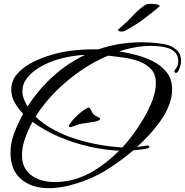

<svg xmlns="http://www.w3.org/2000/svg" viewBox="-20 -944 967 1004"><path d="M234 40Q146 40 90.5 -7Q35 -54 35 -145Q35 -200 55.5 -251.5Q76 -303 101 -349Q76 -375 57.5 -406.5Q39 -438 39 -475Q39 -520 66.5 -553.5Q94 -587 136 -610.5Q178 -634 223 -649Q268 -664 303 -671Q383 -686 463 -686H495Q549 -705 606 -714Q663 -723 720 -723Q750 -723 780.5 -720.5Q811 -718 840 -713Q875 -707 901 -685Q927 -663 927 -624Q927 -617 923.5 -602.5Q920 -588 914 -575.5Q908 -563 900 -563Q892 -563 892 -571Q892 -576 902 -589Q912 -602 912 -624Q912 -651 898 -667.5Q884 -684 862 -691.5Q840 -699 816 -701.5Q792 -704 772 -704Q729 -704 686.5 -696.5Q644 -689 603 -675Q644 -669 692 -656.5Q740 -644 783 -622Q826 -600 853 -564.5Q880 -529 880 -477Q880 -434 863 -391.5Q846 -349 818 -310Q790 -271 758 -236.5Q726 -202 696 -175Q707 -176 726 -179.5Q745 -183 752 -183Q761 -183 761 -176Q761 -171 755 -169Q736 -164 716.5 -162Q697 -160 677 -158Q627 -115 563 -72Q499 -29 437 -5Q390 14 337.5 27Q285 40 234 40ZM124 -387Q179 -473 255.5 -543Q332 -613 425 -657Q394 -656 362.5 -651Q331 -646 299 -638Q270 -631 235.5 -616.5Q201 -602 169.5 -580.5Q138 -559 117.5 -530.5Q97 -502 97 -466Q97 -445 105.5 -424.5Q114 -404 124 -387ZM620 -173Q647 -202 677 -242.5Q707 -283 734 -329.5Q761 -376 778 -422.5Q795 -469 795 -509Q795 -556 769.5 -583Q744 -610 704.5 -624Q665 -638 622 -643.5Q579 -649 545 -653Q471 -622 400 -573Q329 -524 269 -463.5Q209 -403 166 -334Q206 -295 261 -265.5Q316 -236 378.5 -216.5Q441 -197 503 -186.5Q565 -176 620 -173ZM347 -279Q341 -279 341 -285Q341 -293 354 -308.5Q367 -324 385 -341Q403 -358 420 -369.5Q437 -381 445 -381Q449 -381 452 -375Q457 -367 460.5 -359.5Q464 -352 471 -344Q476 -340 490 -333.5Q504 -327 504 -323Q504 -320 501 -318Q498 -316 496 -314Q492 -311 474 -307.5Q456 -304 437.5 -301.5Q419 -299 412 -298Q396 -296 382.5 -290.5Q369 -285 354 -280Q352 -279 347 -279ZM267 8Q334 8 393.5 -14Q453 -36 505.5 -73.5Q558 -111 603 -156Q528 -159 446.5 -177.5Q365 -196 288 -229Q211 -262 150 -307Q129 -269 112 -223Q95 -177 95 -133Q95 -83 119.5 -51.5Q144 -20 183 -6Q222 8 267 8ZM615 -779Q610 -779 603.5 -781Q597 -783 597 -789L639 -826Q657 -843 673 -860.5Q689 -878 708 -894Q717 -902 725 -908Q733 -914 741 -919Q746 -922 753.5 -923Q761 -924 770 -924Q783 -924 795.5 -922Q808 -920 812 -916Q815 -915 815 -911Q791 -890 765 -870.5Q739 -851 713 -831Q699 -821 678.5 -808.5Q658 -796 638 -785Q628 -779 615 -779Z"/></svg>

Font: My Soul
Style: Regular
Weight: 400
Designer: Robert E. Leuschke
Foundry: Robert E. Leuschke
Version: Version 1.010; ttfautohint (v1.8.4.7-5d5b)